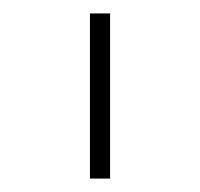

<svg xmlns="http://www.w3.org/2000/svg" viewBox="-20 -750 298 286"><path d="M114 -484V-730H144V-484Z"/></svg>

Font: Sora Thin
Style: Regular
Weight: 32
Designer: Jonathan Barnbrook, Julián Moncada
Foundry: Barnbrook Fonts
Version: Version 2.000